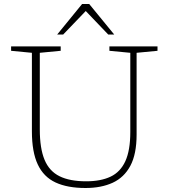

<svg xmlns="http://www.w3.org/2000/svg" viewBox="-20 -930 843 960"><path d="M631.5 -270V-666L527 -676V-698H767.5V-676L663 -666V-257Q663 -159.5 631.8 -101Q600.5 -42.5 543.2 -16.2Q486 10 407.5 10Q317 10 257.5 -17.8Q198 -45.5 168.8 -107.8Q139.5 -170 139.5 -273.5V-666L35.5 -676V-698H283.5V-676L179 -666V-283Q179 -188 202.8 -131Q226.5 -74 277.8 -48.8Q329 -23.5 411 -23.5Q484 -23.5 533 -46.8Q582 -70 606.8 -124.2Q631.5 -178.5 631.5 -270ZM401 -883H416.5L296 -757.5H266L390.5 -910H426L551 -757.5H521Z"/></svg>

Font: Newsreader 9pt ExtraLight
Style: Regular
Weight: 250
Designer: Hugues Gentile
Foundry: Production Type
Version: Version 1.003